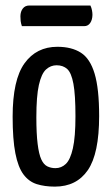

<svg xmlns="http://www.w3.org/2000/svg" viewBox="-20 -684 416 714"><path d="M184 10Q146.1 10 116.6 0.7Q87.2 -8.6 67.1 -35.6Q47.1 -62.6 37.1 -114.1Q27 -165.6 27 -249.9Q27 -387.4 71.3 -448.7Q115.5 -510 193.4 -510Q246.3 -510 280.7 -488.1Q315 -466.3 331.8 -410.3Q348.7 -354.2 348.7 -252.5Q348.7 -112.8 306.7 -51.4Q264.6 10 184 10ZM186.3 -58.7Q208.3 -58.7 224.9 -74.5Q241.5 -90.3 251 -132.3Q260.6 -174.3 260.6 -252Q260.6 -331.8 253 -372.5Q245.4 -413.3 230 -427.3Q214.6 -441.3 190.5 -441.3Q168.2 -441.3 151.1 -425.6Q134 -409.9 124.6 -368Q115.2 -326.2 115.2 -248.1Q115.2 -186.6 120 -148.6Q124.7 -110.6 133.5 -91.4Q142.2 -72.2 155.9 -65.4Q169.5 -58.7 186.3 -58.7ZM61.4 -586.7Q57.8 -597.2 56.8 -606Q55.9 -614.9 55.9 -623.7Q56.2 -641.4 64.9 -652.4Q73.5 -663.5 88.9 -663.5H316.3Q320.5 -654.4 322.1 -645.5Q323.8 -636.7 323.8 -628.5Q323.4 -610.2 315.4 -598.5Q307.4 -586.7 292.7 -586.7Z"/></svg>

Font: Yanone Kaffeesatz ExtraLight
Style: Regular
Weight: 200
Designer: Yanone (Cyrillic: Daniel Pouzeot, Huerta Tipografica, and Cyreal)
Foundry: Yanone
Version: Version 2.003